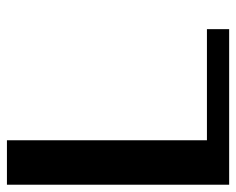

<svg xmlns="http://www.w3.org/2000/svg" viewBox="-82 -582 665 540"><g transform="rotate(-90 250.0 -312.5)"><path d="M0 -625H125V-62.5H437.5V0H0Z"/></g></svg>

Font: NeoDunggeunmo Code
Style: Regular
Weight: 400
Monospace: yes
Version: Version 1.600